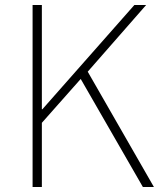

<svg xmlns="http://www.w3.org/2000/svg" viewBox="-20 -746 647 766"><path d="M110 0H147V-256L302 -431L550 0H594L330 -460L563 -726H516L149 -310H147V-726H110Z"/></svg>

Font: Source Han Sans CN ExtraLight
Style: Regular
Weight: 250
Designer: Ryoko NISHIZUKA (kana & ideographs); Paul D. Hunt (Latin, Greek & Cyrillic); Wenlong ZHANG (bopomofo); Sandoll Communica
Foundry: Adobe Systems Incorporated
Version: Version 1.004;PS 1.004;hotconv 16.6.51;makeotf.lib2.5.65220